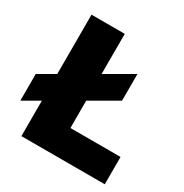

<svg xmlns="http://www.w3.org/2000/svg" viewBox="-171 -862 956 996"><g transform="rotate(30 307.5 -364.0)"><path d="M93.3 0V-727.5H292.5V-163.6H592.8V0ZM-3.4 -156.7V-316.4L453.6 -580.1V-420.4Z"/></g></svg>

Font: Inter 20pt Black
Style: Regular
Weight: 900
Version: Version 4.001;git-66647c0bb